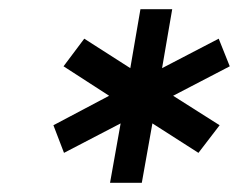

<svg xmlns="http://www.w3.org/2000/svg" viewBox="-20 -755 520 417"><path d="M219 -358 242 -487 119 -423 96 -483 217 -547 118 -611 163 -671 263 -607 285 -735H354L332 -607L455 -671L479 -611L356 -547L457 -483L411 -423L311 -487L288 -358Z"/></svg>

Font: Rethink Sans Medium
Style: Italic
Weight: 500
Italic angle: -10°
Designer: The Rethink Sans project authors (Hans Thiessen). DM Sans designed by Colophon Foundry.
Foundry: Rethink Communications LLC
Version: Version 1.001